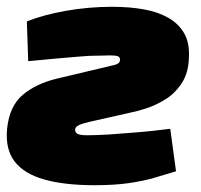

<svg xmlns="http://www.w3.org/2000/svg" viewBox="-20 -534 592 565"><path d="M310 -514Q361 -514 403 -506.5Q445 -499 475.5 -481.5Q506 -464 522 -436Q538 -408 536 -366Q535 -320 515 -289.5Q495 -259 466.5 -241.5Q438 -224 411.5 -215.5Q385 -207 370 -204L259 -179Q222 -171 211.5 -165.5Q201 -160 201 -152Q201 -144 208.5 -140Q216 -136 237 -136Q258 -136 297 -138Q337 -141 369.5 -143.5Q402 -146 430 -149Q458 -152 481 -155L498 -30Q466 -20 433 -10.5Q400 -1 358 5Q316 11 258 11Q169 11 109.5 -6Q50 -23 22.5 -59.5Q-5 -96 1 -156Q8 -222 47 -255Q86 -288 149 -303L267 -331Q296 -338 315.5 -342.5Q335 -347 333 -360Q333 -366 326.5 -368.5Q320 -371 304.5 -371Q289 -371 261 -370Q246 -370 233 -369Q220 -368 200.5 -366.5Q181 -365 148.5 -362Q116 -359 63 -354L59 -471Q106 -490 173 -502Q240 -514 310 -514Z"/></svg>

Font: Exo 2 Black
Style: Italic
Weight: 900
Italic angle: -8°
Designer: Natanael Gama
Foundry: Natanael Gama
Version: Version 2.010